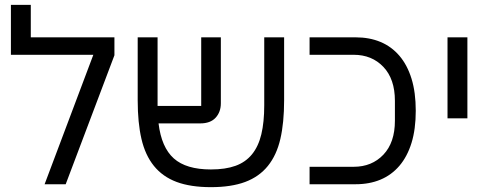

<svg xmlns="http://www.w3.org/2000/svg" viewBox="-20 -760 2027 792"><path d="M365 -534H25V-740H107V-606H452V-532L251 0H164Z M850 12Q766 12 708.5 -9.5Q651 -31 615 -75.5Q579 -120 563.5 -187Q548 -254 548 -346V-606H630V-323H810V-606H891V-334Q891 -298 869.5 -274.5Q848 -251 806 -251H634Q646 -152 697 -106.5Q748 -61 850 -61Q910 -61 951.5 -76Q993 -91 1019.5 -123.5Q1046 -156 1058 -206Q1070 -256 1070 -326V-606H1152V-346Q1152 -254 1136.5 -187Q1121 -120 1085 -75.5Q1049 -31 991.5 -9.5Q934 12 850 12Z M1257 -72H1439Q1514 -72 1561.5 -122Q1609 -172 1609 -262V-344Q1609 -434 1561.5 -484Q1514 -534 1439 -534H1257V-606H1447Q1504 -606 1549.5 -587Q1595 -568 1627.5 -530Q1660 -492 1677.5 -435.5Q1695 -379 1695 -303Q1695 -227 1677.5 -170.5Q1660 -114 1627.5 -76Q1595 -38 1549.5 -19Q1504 0 1447 0H1257Z M1826 -606H1908V-272H1826Z"/></svg>

Font: IBM Plex Sans Hebrew
Style: Regular
Weight: 400
Designer: Mike Abbink, Paul van der Laan, Pieter van Rosmalen, Yanek Iontef
Foundry: Bold Monday
Version: Version 1.2